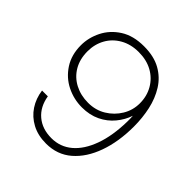

<svg xmlns="http://www.w3.org/2000/svg" viewBox="-194 -853 1006 1006"><g transform="rotate(45 309.5 -350.0)"><path d="M300 12Q240 12 195 -12Q150 -36 123 -77Q96 -118 89 -170H132Q143 -103 187.5 -65.5Q232 -28 300 -28Q365 -28 413.5 -69Q462 -110 490 -187Q518 -264 520 -371Q520 -381 520 -390.5Q520 -400 519 -413Q505 -371 475 -334.5Q445 -298 400.5 -276.5Q356 -255 299 -255Q239 -255 185.5 -281.5Q132 -308 98.5 -359.5Q65 -411 65 -482Q65 -538 91.5 -591Q118 -644 171 -678Q224 -712 303 -712Q377 -712 427 -684Q477 -656 507 -608Q537 -560 550 -500.5Q563 -441 563 -377Q563 -265 531.5 -177Q500 -89 441.5 -38.5Q383 12 300 12ZM305 -295Q360 -295 403.5 -321.5Q447 -348 473 -391Q499 -434 499 -485Q499 -538 474.5 -580.5Q450 -623 406.5 -647Q363 -671 305 -671Q247 -671 203 -646Q159 -621 135.5 -578.5Q112 -536 112 -484Q112 -426 137 -383.5Q162 -341 206 -318Q250 -295 305 -295Z"/></g></svg>

Font: DM Sans 18pt ExtraLight
Style: Regular
Weight: 250
Designer: Colophon Foundry, Jonny Pinhorn
Foundry: Colophon Foundry
Version: Version 4.004;gftools[0.9.30]